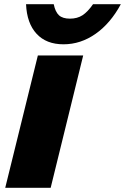

<svg xmlns="http://www.w3.org/2000/svg" viewBox="-20 -894 595 914"><path d="M376 -629.9 221.2 0H4.9L160.2 -629.9ZM422.9 -874H555.2Q506.3 -783.2 435.3 -733.2Q364.3 -683.1 282.2 -683.1Q200.2 -683.1 154.1 -733.2Q107.9 -783.2 104 -874H235.8Q243.2 -837.4 260.7 -821.3Q278.3 -805.2 313 -805.2Q347.7 -805.2 372.6 -821.3Q397.5 -837.4 422.9 -874Z"/></svg>

Font: Sinkin Sans 900 X Black Italic
Style: Regular
Weight: 950
Italic angle: -112°
Designer: Keith Bates
Foundry: K-Type
Version: Sinkin Sans (version 1.0)  by Keith Bates   •   © 2014   www